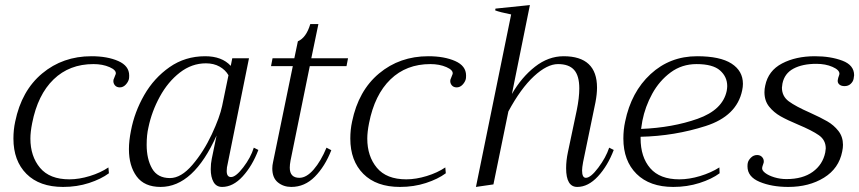

<svg xmlns="http://www.w3.org/2000/svg" viewBox="-20 -728 3393 758"><path d="M33 -181Q33 -216 40 -248Q65 -370 146.5 -438Q228 -506 341 -506Q404 -506 447 -487Q490 -468 490 -430Q490 -421 489 -416Q486 -404 476 -393.5Q466 -383 453 -383Q440 -383 433 -392Q426 -401 428 -413Q430 -419 432.5 -424.5Q435 -430 437 -436Q440 -451 412.5 -463Q385 -475 349 -475Q254 -475 191.5 -414.5Q129 -354 107 -242Q100 -207 100 -181Q100 -111 138 -65.5Q176 -20 254 -20Q292 -20 334.5 -33Q377 -46 408 -67L410 -44Q379 -21 331.5 -5.5Q284 10 229 10Q136 10 84.5 -41.5Q33 -93 33 -181Z M489 -139Q489 -172 497 -212Q511 -286 549.5 -353Q588 -420 649.5 -463Q711 -506 790 -506Q856 -506 891 -468L897 -498H963L879 -82Q875 -67 875 -53Q875 -29 892 -29Q911 -29 940.5 -67.5Q970 -106 982 -145L1000 -136Q976 -73 938 -31.5Q900 10 857 10Q834 10 823 -9.5Q812 -29 812 -60Q812 -82 816 -101L835 -193Q744 10 614 10Q550 10 519.5 -31.5Q489 -73 489 -139ZM857 -310 882 -431Q870 -452 847 -465Q824 -478 793 -478Q737 -478 690 -441.5Q643 -405 611 -346.5Q579 -288 566 -225Q559 -196 559 -156Q559 -100 580.5 -62.5Q602 -25 651 -25Q695 -25 739.5 -77Q784 -129 816 -197.5Q848 -266 857 -310Z M1127 -94Q1124 -78 1124 -66Q1124 -26 1162 -26Q1190 -26 1218.5 -59Q1247 -92 1269 -145L1288 -135Q1263 -71 1223 -30.5Q1183 10 1130 10Q1099 10 1077 -8Q1055 -26 1055 -63Q1055 -75 1058 -88L1136 -467H1050L1056 -498H1142L1156 -565Q1189 -579 1205 -633H1237L1209 -498H1354L1348 -467H1203Z M1363 -181Q1363 -216 1370 -248Q1395 -370 1476.5 -438Q1558 -506 1671 -506Q1734 -506 1777 -487Q1820 -468 1820 -430Q1820 -421 1819 -416Q1816 -404 1806 -393.5Q1796 -383 1783 -383Q1770 -383 1763 -392Q1756 -401 1758 -413Q1760 -419 1762.5 -424.5Q1765 -430 1767 -436Q1770 -451 1742.5 -463Q1715 -475 1679 -475Q1584 -475 1521.5 -414.5Q1459 -354 1437 -242Q1430 -207 1430 -181Q1430 -111 1468 -65.5Q1506 -20 1584 -20Q1622 -20 1664.5 -33Q1707 -46 1738 -67L1740 -44Q1709 -21 1661.5 -5.5Q1614 10 1559 10Q1466 10 1414.5 -41.5Q1363 -93 1363 -181Z M2403 -136Q2379 -73 2340.5 -31.5Q2302 10 2259 10Q2215 10 2215 -64Q2215 -94 2222 -127L2257 -293Q2267 -342 2267 -379Q2267 -429 2246.5 -452Q2226 -475 2183 -475Q2140 -475 2088 -427Q2036 -379 1987 -288L1928 0L1859 10L1998 -671Q1953 -680 1935 -687L1936 -694L2072 -708L2001 -357Q2039 -423 2092 -464.5Q2145 -506 2205 -506Q2337 -506 2337 -382Q2337 -357 2331 -325L2282 -88Q2278 -66 2278 -55Q2278 -26 2293 -26Q2312 -26 2342 -66Q2372 -106 2385 -145Z M2913 -397Q2913 -385 2910 -371Q2889 -270 2766 -230.5Q2643 -191 2509 -188V-182Q2509 -108 2547 -64Q2585 -20 2662 -20Q2701 -20 2744 -33Q2787 -46 2820 -67L2821 -44Q2790 -21 2741.5 -5.5Q2693 10 2638 10Q2545 10 2493 -41.5Q2441 -93 2441 -181Q2441 -216 2448 -248Q2472 -365 2548.5 -435.5Q2625 -506 2732 -506Q2823 -506 2868 -477Q2913 -448 2913 -397ZM2851 -388Q2851 -425 2822.5 -450Q2794 -475 2730 -475Q2672 -475 2627.5 -442Q2583 -409 2555 -358Q2527 -307 2516 -251Q2512 -229 2511 -219Q2635 -224 2734 -259Q2833 -294 2849 -369Q2851 -381 2851 -388Z M2931 -71Q2931 -79 2932 -84Q2934 -95 2944.5 -105.5Q2955 -116 2969 -116Q2982 -116 2989.5 -107Q2997 -98 2995 -86Q2994 -82 2992 -77Q2990 -72 2989 -66Q2987 -56 3000.5 -45.5Q3014 -35 3037 -28Q3060 -21 3085 -21Q3149 -21 3188.5 -49.5Q3228 -78 3238 -126Q3240 -138 3240 -142Q3240 -175 3213 -194Q3186 -213 3131 -236Q3088 -254 3061.5 -269Q3035 -284 3016.5 -307Q2998 -330 2998 -364Q2998 -377 3001 -390Q3013 -449 3067.5 -477.5Q3122 -506 3197 -506Q3259 -506 3305.5 -488.5Q3352 -471 3352 -431Q3352 -427 3350 -417Q3348 -406 3338.5 -397Q3329 -388 3314 -388Q3300 -388 3292.5 -395.5Q3285 -403 3288 -415Q3289 -421 3291.5 -427.5Q3294 -434 3294 -437Q3294 -452 3266.5 -464Q3239 -476 3203 -476Q3148 -476 3112.5 -457Q3077 -438 3069 -398Q3067 -386 3067 -382Q3067 -348 3094 -328Q3121 -308 3178 -283Q3220 -264 3246 -249Q3272 -234 3290 -211Q3308 -188 3308 -156Q3308 -144 3305 -130Q3292 -63 3233 -26.5Q3174 10 3092 10Q3027 10 2979 -10Q2931 -30 2931 -71Z"/></svg>

Font: Trirong Light
Style: Italic
Weight: 300
Italic angle: -12°
Designer: Katatrad Team
Foundry: CadsonDemak
Version: Version 1.001